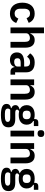

<svg xmlns="http://www.w3.org/2000/svg" viewBox="1602 -2388 998 4242"><g transform="rotate(90 2101.0 -267.0)"><path d="M280 12Q222 12 177 -7Q132 -26 101.5 -62Q71 -98 55 -148.5Q39 -199 39 -262Q39 -325 55 -375Q71 -425 101.5 -460.5Q132 -496 177 -515Q222 -534 280 -534Q359 -534 410.5 -499Q462 -464 485 -402L380 -355Q371 -388 346.5 -409.5Q322 -431 280 -431Q226 -431 199.5 -397Q173 -363 173 -308V-213Q173 -158 199.5 -124.5Q226 -91 280 -91Q326 -91 351 -114.5Q376 -138 390 -173L488 -126Q462 -57 409 -22.5Q356 12 280 12Z M587 -740H715V-435H720Q736 -477 770.5 -505.5Q805 -534 866 -534Q947 -534 990 -481Q1033 -428 1033 -330V0H905V-317Q905 -373 885 -401Q865 -429 819 -429Q799 -429 780.5 -423.5Q762 -418 747.5 -407.5Q733 -397 724 -381.5Q715 -366 715 -345V0H587Z M1559 0Q1517 0 1492.5 -24.5Q1468 -49 1462 -90H1456Q1443 -39 1403 -13.5Q1363 12 1304 12Q1224 12 1181 -30Q1138 -72 1138 -142Q1138 -223 1196 -262.5Q1254 -302 1361 -302H1450V-340Q1450 -384 1427 -408Q1404 -432 1353 -432Q1308 -432 1280.5 -412.5Q1253 -393 1234 -366L1158 -434Q1187 -479 1235 -506.5Q1283 -534 1362 -534Q1468 -534 1523 -486Q1578 -438 1578 -348V-102H1630V0ZM1347 -81Q1390 -81 1420 -100Q1450 -119 1450 -156V-225H1368Q1268 -225 1268 -161V-144Q1268 -112 1288.5 -96.5Q1309 -81 1347 -81Z M1734 0V-522H1862V-435H1867Q1883 -477 1917.5 -505.5Q1952 -534 2013 -534Q2094 -534 2137 -481Q2180 -428 2180 -330V0H2052V-317Q2052 -373 2032 -401Q2012 -429 1966 -429Q1946 -429 1927.5 -423.5Q1909 -418 1894.5 -407.5Q1880 -397 1871 -381.5Q1862 -366 1862 -345V0Z M2793 44Q2793 85 2778.5 116.5Q2764 148 2731 169Q2698 190 2646 201Q2594 212 2519 212Q2453 212 2407 203.5Q2361 195 2331.5 179.5Q2302 164 2289 141Q2276 118 2276 89Q2276 45 2300.5 20.5Q2325 -4 2369 -11V-22Q2337 -30 2319.5 -53.5Q2302 -77 2302 -109Q2302 -129 2310 -144.5Q2318 -160 2331.5 -171Q2345 -182 2362 -189.5Q2379 -197 2398 -201V-205Q2350 -227 2326.5 -266Q2303 -305 2303 -357Q2303 -437 2358 -485.5Q2413 -534 2519 -534Q2543 -534 2566.5 -531Q2590 -528 2610 -521V-538Q2610 -614 2684 -614H2765V-516H2654V-502Q2695 -479 2715 -442Q2735 -405 2735 -357Q2735 -278 2680.5 -230Q2626 -182 2519 -182Q2473 -182 2439 -191Q2424 -184 2413 -172.5Q2402 -161 2402 -144Q2402 -105 2470 -105H2610Q2706 -105 2749.5 -65.5Q2793 -26 2793 44ZM2673 59Q2673 34 2653 20Q2633 6 2584 6H2406Q2379 26 2379 60Q2379 90 2404 107Q2429 124 2489 124H2553Q2616 124 2644.5 108Q2673 92 2673 59ZM2519 -269Q2613 -269 2613 -349V-366Q2613 -446 2519 -446Q2425 -446 2425 -366V-349Q2425 -269 2519 -269Z M2931 -598Q2891 -598 2873.5 -616Q2856 -634 2856 -662V-682Q2856 -710 2873.5 -728Q2891 -746 2931 -746Q2970 -746 2988 -728Q3006 -710 3006 -682V-662Q3006 -634 2988 -616Q2970 -598 2931 -598ZM2867 -522H2995V0H2867Z M3143 0V-522H3271V-435H3276Q3292 -477 3326.5 -505.5Q3361 -534 3422 -534Q3503 -534 3546 -481Q3589 -428 3589 -330V0H3461V-317Q3461 -373 3441 -401Q3421 -429 3375 -429Q3355 -429 3336.5 -423.5Q3318 -418 3303.5 -407.5Q3289 -397 3280 -381.5Q3271 -366 3271 -345V0Z M4202 44Q4202 85 4187.5 116.5Q4173 148 4140 169Q4107 190 4055 201Q4003 212 3928 212Q3862 212 3816 203.5Q3770 195 3740.5 179.5Q3711 164 3698 141Q3685 118 3685 89Q3685 45 3709.5 20.5Q3734 -4 3778 -11V-22Q3746 -30 3728.5 -53.5Q3711 -77 3711 -109Q3711 -129 3719 -144.5Q3727 -160 3740.5 -171Q3754 -182 3771 -189.5Q3788 -197 3807 -201V-205Q3759 -227 3735.5 -266Q3712 -305 3712 -357Q3712 -437 3767 -485.5Q3822 -534 3928 -534Q3952 -534 3975.5 -531Q3999 -528 4019 -521V-538Q4019 -614 4093 -614H4174V-516H4063V-502Q4104 -479 4124 -442Q4144 -405 4144 -357Q4144 -278 4089.5 -230Q4035 -182 3928 -182Q3882 -182 3848 -191Q3833 -184 3822 -172.5Q3811 -161 3811 -144Q3811 -105 3879 -105H4019Q4115 -105 4158.5 -65.5Q4202 -26 4202 44ZM4082 59Q4082 34 4062 20Q4042 6 3993 6H3815Q3788 26 3788 60Q3788 90 3813 107Q3838 124 3898 124H3962Q4025 124 4053.5 108Q4082 92 4082 59ZM3928 -269Q4022 -269 4022 -349V-366Q4022 -446 3928 -446Q3834 -446 3834 -366V-349Q3834 -269 3928 -269Z"/></g></svg>

Font: IBM Plex Sans KR SemiBold
Style: Regular
Weight: 600
Designer: Mike Abbink; Paul van der Laan; Pieter van Rosmalen; Wujin Sim; Chorong Kim; Dohee Lee;
Foundry: Sandoll Inc.
Version: Version 1.000